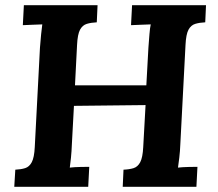

<svg xmlns="http://www.w3.org/2000/svg" viewBox="-20 -720 842 740"><path d="M774 -700 771 -634Q749 -633 732.5 -628Q716 -623 706.5 -605.5Q697 -588 695 -547L675 -164Q674 -137 671 -112Q668 -87 666 -74Q683 -76 707 -76.5Q731 -77 741 -77L737 0H453L456 -66Q479 -67 495 -72Q511 -77 520.5 -95Q530 -113 532 -153L541 -315L265 -312L257 -164Q256 -137 253.5 -112Q251 -87 249 -74Q265 -76 289.5 -76.5Q314 -77 324 -77L320 0H35L39 -66Q61 -67 77 -72Q93 -77 102.5 -95Q112 -113 114 -153L134 -536Q136 -563 138.5 -588Q141 -613 143 -626Q127 -625 103 -624.5Q79 -624 68 -623L72 -700H356L353 -634Q331 -633 314.5 -628Q298 -623 288.5 -605.5Q279 -588 277 -547L269 -391H544L552 -536Q554 -563 556 -588Q558 -613 561 -626Q545 -625 520.5 -624.5Q496 -624 485 -623L489 -700Z"/></svg>

Font: Lora
Style: Italic
Weight: 400
Italic angle: -3°
Designer: Olga Karpushina, Alexei Vanyashin (Cyrillic)
Foundry: Cyreal
Version: Version 3.008